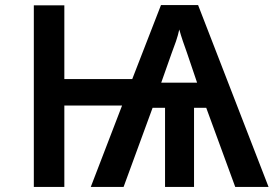

<svg xmlns="http://www.w3.org/2000/svg" viewBox="-20 -735 1100 755"><path d="M113 0V-714H233V-424H500L613 -715H759L1036 0H905L791 -311H743V0H629V-311H580L466 0H337L460 -320H233V0ZM614 -410H755L715 -528Q707 -550 699 -573.5Q691 -597 685 -619Q680 -596 672 -572.5Q664 -549 655 -526Z"/></svg>

Font: Noto Sans Mono Condensed SemiBold
Style: Regular
Weight: 600
Width: 3
Designer: Monotype Design Team
Foundry: Monotype Imaging Inc.
Version: Version 2.014